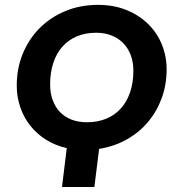

<svg xmlns="http://www.w3.org/2000/svg" viewBox="-20 -748 702 768"><path d="M646.5 -470C646.5 -506 640 -539.7 627 -571C614 -602.3 595.5 -629.7 571.5 -653C547.5 -676.3 518.7 -694.8 485 -708.2C451.3 -721.8 413.8 -728.5 372.5 -728.5C324.5 -728.5 280.6 -720.2 240.8 -703.5C200.9 -686.8 166.6 -663.9 137.8 -634.8C108.9 -605.6 86.6 -571.4 70.8 -532.2C54.9 -493.1 47 -451 47 -406C47 -375.7 51.7 -346.8 61 -319.5C70.3 -292.2 83.7 -267.5 101 -245.5C118.3 -223.5 139.3 -204.8 164 -189.2C188.7 -173.8 216.3 -162.5 247 -155.5L228 0H357.5L376.5 -152.5C416.5 -158.8 453.1 -171.2 486.2 -189.8C519.4 -208.2 547.8 -231.5 571.5 -259.5C595.2 -287.5 613.6 -319.4 626.8 -355.2C639.9 -391.1 646.5 -429.3 646.5 -470ZM513.5 -465.5C513.5 -433.5 509.2 -404.8 500.5 -379.2C491.8 -353.8 479.5 -332.1 463.5 -314.2C447.5 -296.4 428 -282.8 405 -273.2C382 -263.8 356.3 -259 328 -259C305 -259 284.4 -262.5 266.2 -269.5C248.1 -276.5 232.7 -286.6 220 -299.8C207.3 -312.9 197.6 -328.8 190.8 -347.5C183.9 -366.2 180.5 -387.2 180.5 -410.5C180.5 -441.8 184.7 -470.2 193 -495.8C201.3 -521.2 213.4 -543 229.2 -561C245.1 -579 264.4 -592.8 287.2 -602.5C310.1 -612.2 336 -617 365 -617C387.3 -617 407.6 -613.4 425.8 -606.2C443.9 -599.1 459.5 -588.9 472.5 -575.8C485.5 -562.6 495.6 -546.7 502.8 -528C509.9 -509.3 513.5 -488.5 513.5 -465.5Z"/></svg>

Font: Lato
Style: Bold Italic
Weight: 700
Italic angle: -7°
Designer: Lukasz Dziedzic
Foundry: tyPoland Lukasz Dziedzic
Version: Version 2.007; 2014-02-27